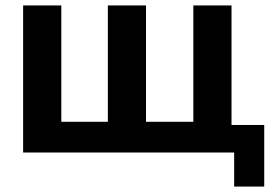

<svg xmlns="http://www.w3.org/2000/svg" viewBox="-20 -560 1010 705"><path d="M839.8 0H64.9V-540H205.1V-112.8H376V-540H516.1V-112.8H689.9V-540H830.1V-101.1H950.2V125H839.8Z"/></svg>

Font: Miedinger*
Style: Bold
Weight: 700
Version: Version 001.000